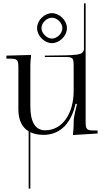

<svg xmlns="http://www.w3.org/2000/svg" viewBox="-20 -792 616 1139"><path d="M288 -687C317 -687 350 -658 350 -625C350 -592 317 -563 288 -563C259 -563 226 -594 226 -625C226 -658 259 -687 288 -687ZM288 -714C245 -714 200 -673 200 -625C200 -579 244 -536 288 -536C331 -536 377 -577 377 -625C377 -673 331 -714 288 -714ZM559 0V-18H542C494 -18 488 -23 488 -71V-445V-772H478V-506V-505.9C478 -460 440.4 -465 246 -462V-454H364C412 -454 417 -449 417 -401V-254C417 -116 349 -19 248 -19C190 -19 160 -68 160 -161V-405C160 -423 162 -438 164 -458V-466L18 -462V-444H35C83 -444 89 -439 89 -391V-143C89 -81 109.8 -37 150 -13V327H160V-7.7C181.6 2.7 208 8 239 8C322 8 398.5 -43 428 -176H436V-172C431.5 -155.5 417 -97 417 -72V-56C417 -38 415 -19 413 1V9Z"/></svg>

Font: FoglihtenNo04
Style: Regular
Weight: 500
Designer: gluk (gluksza@wp.pl)
Foundry: gluk (gluksza@wp.pl)
Version: Version 0.70